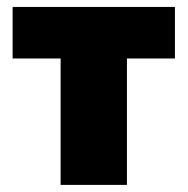

<svg xmlns="http://www.w3.org/2000/svg" viewBox="-20 -520 528 540"><path d="M150.5 0V-355.5H15.5V-500.5H472V-355.5H337V0Z"/></svg>

Font: Commissioner ExtraBold
Style: Regular
Weight: 800
Designer: Kostas Bartsokas
Foundry: Kostas Bartsokas
Version: Version 1.000; ttfautohint (v1.8.3)